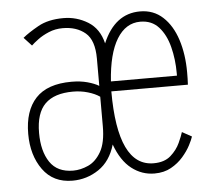

<svg xmlns="http://www.w3.org/2000/svg" viewBox="-43 -559 687 617"><g transform="rotate(-5 300.0 -250.5)"><path d="M167 11Q105 11 71.5 -35.5Q38 -82 38 -151Q38 -225.5 75.5 -265.8Q113 -306 191 -306Q219.5 -306 242.2 -299.8Q265 -293.5 279 -285V-373Q279 -432.5 250.8 -456.2Q222.5 -480 178 -480Q153.5 -480 132.8 -471.2Q112 -462.5 97 -451.2Q82 -440 75 -433L50 -460Q68 -475 100.8 -493.5Q133.5 -512 183 -512Q225.5 -512 261.8 -489.8Q298 -467.5 309.5 -419.5Q348.5 -512 430 -512Q473.5 -512 503.5 -484.2Q533.5 -456.5 548.8 -409.2Q564 -362 564 -303.5Q564 -294 563.8 -283.5Q563.5 -273 563 -264H316Q316 -22 431.5 -22Q466.5 -22 486.8 -40Q507 -58 517 -80Q527 -102 530.5 -114L561.5 -97Q558.5 -87 549.2 -69.2Q540 -51.5 524 -33Q508 -14.5 485.2 -1.8Q462.5 11 431.5 11Q391 11 358 -14.5Q325 -40 305.5 -93.5Q290 -40.5 251.8 -14.8Q213.5 11 167 11ZM317.5 -296H530.5V-304Q530.5 -349 520.2 -389Q510 -429 487.5 -454Q465 -479 428 -479Q381 -479 352.2 -432Q323.5 -385 317.5 -296ZM172 -21Q196 -21 220.8 -32.2Q245.5 -43.5 262.2 -72.5Q279 -101.5 279 -155V-250Q264 -260.5 241.2 -267.2Q218.5 -274 193 -274Q132.5 -274 102.8 -244.5Q73 -215 73 -151Q73 -92 97 -56.5Q121 -21 172 -21Z"/></g></svg>

Font: Trispace Condensed Thin
Style: Regular
Weight: 100
Width: 3
Designer: Tyler Finck
Foundry: Etcetera Type Company
Version: Version 1.210; ttfautohint (v1.8.3)